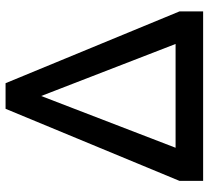

<svg xmlns="http://www.w3.org/2000/svg" viewBox="-50 -700 750 690"><g transform="rotate(-90 325.0 -355.0)"><path d="M629 -85V0H20V-85L279 -710H371ZM512 -99 325 -582 139 -99Z"/></g></svg>

Font: Oxford Sans SemiBold
Style: Regular
Weight: 600
Designer: Matt McInerney, Pablo Impallari, Rodrigo Fuenzalida
Foundry: Matt McInerney, Pablo Impallari, Rodrigo Fuenzalida
Version: Version 3.000g; ttfautohint (v1.5) -l 8 -r 28 -G 28 -x 14 -D